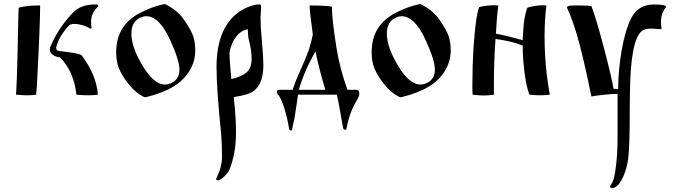

<svg xmlns="http://www.w3.org/2000/svg" viewBox="-20 -467 3331 947"><path d="M61 -36 63 -81Q66 -160 70 -364Q70 -375 70.5 -389.5Q71 -404 71.5 -413.5Q72 -423 72 -429Q116 -440 162 -440H178Q178 -390 174 -296L170 -204Q167 -134 162 -44L158 0Q134 3 124 3H105Q94 3 79.5 1.5Q65 0 59 0Q60 -9 61 -36ZM275 -215Q367 -205 382 -195Q455 -100 463 0Q442 3 416 3Q387 3 357 0Q344 -116 276 -184Q268 -186 265 -186Q250 -189 238 -198.5Q226 -208 226 -222Q226 -228 227 -233Q262 -319 328 -392Q341 -407 354 -417Q389 -445 451 -445H460Q466 -440 465 -436Q429 -404 429 -357Q429 -344 432 -331Q430 -324 424 -326Q412 -335 389 -342Q366 -349 347 -349Q327 -349 320 -341Q270 -287 257 -233Q256 -216 275 -215Z M701 12Q701 12 699 12Q699 12 696 12Q696 12 694 12Q694 12 692 12Q650 -7 612 -55Q581 -95 567 -129Q553 -163 553 -209Q553 -342 670 -403Q730 -434 786 -446Q788 -447 792 -447Q794 -447 796 -446Q856 -416 888 -369Q918 -326 930.5 -295Q943 -264 943 -218Q943 -164 914.5 -117.5Q886 -71 837 -41Q783 -8 701 12ZM828 -59Q865 -78 865 -124Q865 -169 820 -268Q766 -387 701 -387Q686 -387 668 -378Q628 -357 628 -302Q628 -244 668 -170Q731 -50 794 -50Q810 -50 828 -59Z M1121 -77Q1170 -88 1195.5 -109.5Q1221 -131 1221 -177Q1221 -209 1214 -242L1205 -281Q1204 -289 1203 -304.5Q1202 -320 1202 -323Q1173 -318 1151.5 -294Q1130 -270 1120 -239Q1112 -217 1112 -198Q1112 -172 1121 -77ZM1265 -382Q1265 -338 1272 -260.5Q1279 -183 1279 -145Q1279 -59 1236 -22Q1212 0 1133 12Q1144 111 1144 187Q1144 290 1112 369Q1105 385 1088.5 401.5Q1072 418 1057 422H1054Q1046 422 1046 416Q1046 414 1047 413Q1075 357 1075 307Q1075 243 1071 196Q1048 -27 1048 -136Q1048 -341 1172 -417Q1221 -445 1261 -445Q1268 -445 1268 -435Q1268 -429 1266.5 -409.5Q1265 -390 1265 -382Z M1355 -24H1424Q1432 -55 1465 -128Q1498 -201 1507 -233Q1520 -280 1523 -296Q1507 -412 1507 -440Q1589 -440 1617 -434Q1617 -374 1639 -235Q1656 -127 1694 -24H1740Q1752 -24 1752 -4Q1752 6 1748 13Q1720 61 1711 87Q1696 127 1689 168Q1689 173 1683 173Q1675 173 1673 166Q1670 154 1659 89.5Q1648 25 1641 0H1450Q1449 3 1448 13Q1447 23 1446 28L1432 119Q1430 128 1425.5 147Q1421 166 1420 173Q1420 176 1416 176Q1408 176 1406 170Q1401 130 1383 69Q1367 18 1352 0Q1346 -6 1346 -15Q1346 -24 1355 -24ZM1585 -24Q1557 -112 1536 -214Q1534 -211 1517 -178.5Q1500 -146 1490 -123Q1467 -70 1454 -24Z M1961 12Q1961 12 1959 12Q1959 12 1956 12Q1956 12 1954 12Q1954 12 1952 12Q1910 -7 1872 -55Q1841 -95 1827 -129Q1813 -163 1813 -209Q1813 -342 1930 -403Q1990 -434 2046 -446Q2048 -447 2052 -447Q2054 -447 2056 -446Q2116 -416 2148 -369Q2178 -326 2190.5 -295Q2203 -264 2203 -218Q2203 -164 2174.5 -117.5Q2146 -71 2097 -41Q2043 -8 1961 12ZM2088 -59Q2125 -78 2125 -124Q2125 -169 2080 -268Q2026 -387 1961 -387Q1946 -387 1928 -378Q1888 -357 1888 -302Q1888 -244 1928 -170Q1991 -50 2054 -50Q2070 -50 2088 -59Z M2438 -440Q2430 -382 2426 -301Q2484 -290 2558 -269Q2561 -328 2564 -356Q2570 -399 2581 -429Q2621 -441 2659 -441Q2662 -441 2667.5 -440.5Q2673 -440 2675 -440Q2666 -370 2666 -289Q2666 -139 2692 0Q2670 3 2641 3Q2618 3 2592 0Q2571 -47 2561 -168Q2558 -204 2558 -242Q2514 -262 2424 -275Q2416 -169 2416 -44V0Q2392 4 2365 4Q2347 4 2311 0Q2310 -8 2310 -26V-54Q2310 -234 2330 -376Q2335 -410 2343 -432Q2379 -441 2419 -441Q2432 -441 2438 -440Z M3205 -445Q3265 -445 3265 -433Q3265 -433 3263 -429Q3240 -402 3240 -356Q3240 -344 3243 -329Q3243 -323 3237 -323Q3232 -323 3218 -324.5Q3204 -326 3196 -326Q3161 -326 3148 -316Q3089 -273 3087 -4Q3086 28 3086 74V103Q3086 243 3079 312Q3073 360 3054 404Q3035 447 3011 458Q3005 460 2999 460Q2989 460 2989 454Q2989 450 2995 442Q3008 425 3015 375Q3026 304 3026 211V-4Q3026 -4 3022 -4Q3003 -4 2963 0Q2920 4 2897 9Q2853 -207 2822 -307Q2800 -378 2779 -424Q2777 -426 2777 -431Q2777 -440 2811 -440Q2811 -440 2825 -440Q2825 -440 2837 -440Q2879 -440 2897 -437Q2921 -375 2960 -226Q2999 -77 3006 -29Q3010 -29 3017.5 -28.5Q3025 -28 3029 -28Q3029 -119 3046 -217Q3063 -315 3091 -373Q3126 -445 3205 -445Z"/></svg>

Font: Ponomar Unicode TT
Style: Regular
Weight: 400
Designer: Vladislav V. Dorosh, Yuri A.W. Shardt, Nikita Simmons, Aleksandr Andreev
Foundry: Ponomar Project
Version: 1.1